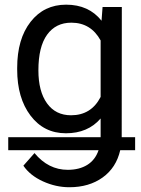

<svg xmlns="http://www.w3.org/2000/svg" viewBox="-20 -558 601 818"><path d="M499 -528.3 498.5 26.4H555.7V82H492.2Q475.1 156.7 417.2 198.2Q359.4 239.7 275.4 239.7Q217.8 239.7 162.8 214.6Q107.9 189.5 79.6 147.9L127 94.2Q186 165.5 268.6 165.5Q317.9 165.5 351.8 144.5Q385.7 123.5 399.9 82H15.1V26.4H408.7V-53.2Q354.5 9.8 260.7 9.8Q167 9.8 110.1 -65.4Q53.2 -140.6 53.2 -261.7V-268.6Q53.2 -392.1 110.4 -465.1Q167.5 -538.1 261.7 -538.1Q358.4 -538.1 412.6 -469.7L417 -528.3ZM143.6 -258.3Q143.6 -168.9 180.2 -117.9Q216.8 -66.9 282.7 -66.9Q368.7 -66.9 408.7 -145V-385.7Q367.2 -461.4 283.7 -461.4Q217.8 -461.4 180.7 -410.2Q143.6 -358.9 143.6 -258.3Z"/></svg>

Font: Roboto
Style: Regular
Weight: 400
Designer: Google
Version: Version 2.001047; 2015